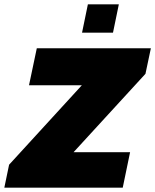

<svg xmlns="http://www.w3.org/2000/svg" viewBox="-56 -867 717 887"><path d="M323 -716 350 -847H493L466 -716ZM-36 0 -14 -106 322 -473H78L114 -644H641L616 -526L284 -164H545L511 0Z"/></svg>

Font: Kanit ExtraBold
Style: Italic
Weight: 800
Italic angle: -12°
Designer: Katatrad Team
Foundry: CadsonDemak
Version: Version 2.000; ttfautohint (v1.8.3)